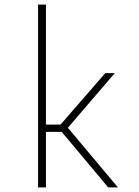

<svg xmlns="http://www.w3.org/2000/svg" viewBox="-20 -820 610 840"><path d="M453.5 0 250 -243H181V0H146.5V-800H181V-275H245L440.5 -500H482L277 -261L496 0Z"/></svg>

Font: League Mono Narrow Thin
Style: Regular
Weight: 100
Width: 3
Designer: Tyler Finck
Foundry: The League of Moveable Type / Tyler Finck
Version: Version 2.210